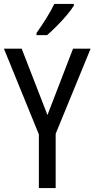

<svg xmlns="http://www.w3.org/2000/svg" viewBox="-20 -963 484 983"><path d="M223 -374 354 -714H444L265 -278V0H179V-275L0 -714H91ZM358 -934Q345 -913 321 -884.5Q297 -856 269.5 -828.5Q242 -801 221 -783H167V-794Q193 -831 217.5 -870Q242 -909 258 -943H358Z"/></svg>

Font: Noto Sans Lao Condensed
Style: Regular
Weight: 400
Width: 3
Designer: Monotype Design Team
Foundry: Monotype Imaging Inc.
Version: Version 2.003; ttfautohint (v1.8.4.7-5d5b)